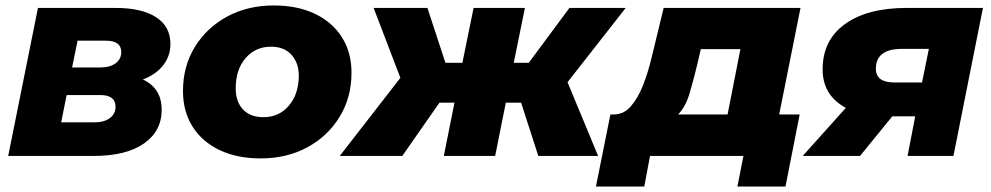

<svg xmlns="http://www.w3.org/2000/svg" viewBox="-20 -571 3629 703"><path d="M10 0 119 -542H403Q499 -542 551.5 -508Q604 -474 604 -410Q604 -366 577.5 -332Q551 -298 503 -280Q572 -248 572 -169Q572 -91 507 -45.5Q442 0 322 0ZM204 -123H325Q361 -123 382 -138.5Q403 -154 403 -180Q403 -223 347 -223H224ZM244 -324H348Q383 -324 403.5 -339.5Q424 -355 424 -380Q424 -422 368 -422H264Z M934 9Q848 9 784 -21.5Q720 -52 685 -107.5Q650 -163 650 -238Q650 -328 693 -398.5Q736 -469 811 -510Q886 -551 983 -551Q1069 -551 1133 -520.5Q1197 -490 1232 -434.5Q1267 -379 1267 -305Q1267 -215 1224 -144Q1181 -73 1106 -32Q1031 9 934 9ZM945 -142Q1002 -142 1038 -184.5Q1074 -227 1074 -295Q1074 -340 1047.5 -370Q1021 -400 972 -400Q915 -400 879 -358Q843 -316 843 -247Q843 -199 869.5 -170.5Q896 -142 945 -142Z M1951 0 1888 -195H1832L1793 0H1605L1644 -195H1589L1453 0H1224L1446 -286L1348 -542H1545L1611 -341H1673L1714 -542H1902L1861 -341H1916L2065 -542H2271L2058 -270L2170 0Z M2162 112 2215 -152H2228Q2264 -152 2290 -182Q2316 -212 2334.5 -259Q2353 -306 2366 -361L2410 -542H2911L2833 -152H2908L2856 112H2680L2702 0H2360L2339 112ZM2644 -152 2691 -391H2546L2532 -331Q2518 -273 2504 -226.5Q2490 -180 2463 -152Z M3303 0 3331 -145H3247L3129 0H2919L3077 -176Q2992 -222 2992 -317Q2992 -424 3074 -483Q3156 -542 3300 -542H3579L3471 0ZM3356 -269 3381 -392H3282Q3187 -392 3187 -319Q3187 -269 3255 -269Z"/></svg>

Font: Montserrat ExtraBold
Style: Italic
Weight: 800
Italic angle: -11.3°
Designer: Julieta Ulanovsky
Foundry: Julieta Ulanovsky
Version: Version 9.000; ttfautohint (v1.8.4.7-5d5b)